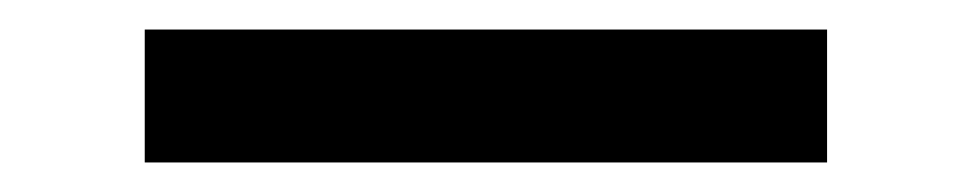

<svg xmlns="http://www.w3.org/2000/svg" viewBox="-20 -395 658 130"><path d="M78 -285V-375H540V-285Z"/></svg>

Font: Hermit
Style: Regular
Weight: 400
Designer: Pablo Caro
Version: Version 2.000;PS 002.000;hotconv 1.0.88;makeotf.lib2.5.64775